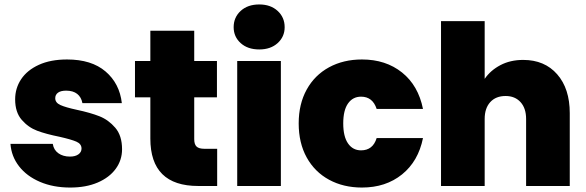

<svg xmlns="http://www.w3.org/2000/svg" viewBox="-20 -835 2630 862"><path d="M295 7Q219 7 159.5 -18.5Q100 -44 65.5 -88.5Q31 -133 27 -189H217Q221 -162 242 -147Q263 -132 294 -132Q318 -132 332 -142Q346 -152 346 -168Q346 -189 323 -199Q300 -209 247 -221Q187 -233 147 -248Q107 -263 77.5 -297Q48 -331 48 -389Q48 -439 75 -479.5Q102 -520 154.5 -544Q207 -568 281 -568Q391 -568 454 -514Q517 -460 527 -372H350Q345 -399 326.5 -413.5Q308 -428 277 -428Q253 -428 240.5 -419Q228 -410 228 -394Q228 -374 251 -363.5Q274 -353 325 -342Q386 -329 426.5 -313Q467 -297 497.5 -261.5Q528 -226 528 -165Q528 -116 499.5 -77Q471 -38 418.5 -15.5Q366 7 295 7Z M955 -167V0H870Q655 0 655 -213V-398H586V-561H655V-697H852V-561H954V-398H852V-210Q852 -187 862.5 -177Q873 -167 898 -167Z M1144 -613Q1092 -613 1060.5 -641.5Q1029 -670 1029 -713Q1029 -757 1060.5 -786Q1092 -815 1144 -815Q1195 -815 1226.5 -786Q1258 -757 1258 -713Q1258 -670 1226.5 -641.5Q1195 -613 1144 -613ZM1241 -561V0H1045V-561Z M1321 -281Q1321 -368 1357 -433Q1393 -498 1457.5 -533Q1522 -568 1605 -568Q1712 -568 1785 -509.5Q1858 -451 1879 -346H1671Q1653 -401 1601 -401Q1564 -401 1542.5 -370.5Q1521 -340 1521 -281Q1521 -222 1542.5 -191Q1564 -160 1601 -160Q1654 -160 1671 -215H1879Q1858 -111 1785 -52Q1712 7 1605 7Q1522 7 1457.5 -28Q1393 -63 1357 -128Q1321 -193 1321 -281Z M2329 -566Q2425 -566 2481.5 -501.5Q2538 -437 2538 -327V0H2342V-301Q2342 -349 2317 -376.5Q2292 -404 2250 -404Q2206 -404 2181 -376.5Q2156 -349 2156 -301V0H1960V-740H2156V-481Q2182 -519 2226.5 -542.5Q2271 -566 2329 -566Z"/></svg>

Font: DVN-Poppins ExtBd
Style: Regular
Weight: 800
Designer: Ninad Kale (Devanagari), Jonny Pinhorn (Latin)
Foundry: Indian Type Foundry
Version: 4.004